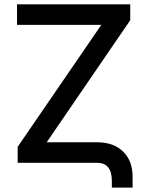

<svg xmlns="http://www.w3.org/2000/svg" viewBox="-20 -747 679 881"><path d="M58.1 -632.8V-727.1H577.6V-654.3L194.3 -94.2H425.3Q501.5 -94.2 544.9 -51.5Q588.4 -8.8 588.4 63.5V113.8H493.2V83Q493.2 0 425.3 0H61V-73.2L444.8 -632.8Z"/></svg>

Font: Karasuma Gothic
Style: Regular
Weight: 500
Designer: Rasmus Andersson / Ryoko Nishizuka
Foundry: Genbu
Version: Version 1.00